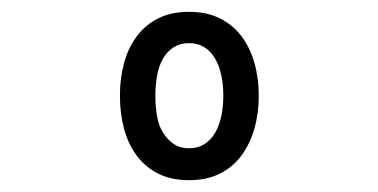

<svg xmlns="http://www.w3.org/2000/svg" viewBox="-20 -760 640 325"><path d="M300 -455Q270 -455 248 -466Q226 -477 211.5 -496.5Q197 -516 190 -542Q183 -568 183 -598Q183 -628 190 -653.5Q197 -679 211.5 -698.5Q226 -718 248 -729Q270 -740 300 -740Q330 -740 352 -729Q374 -718 388.5 -699Q403 -680 410.5 -654Q418 -628 418 -598Q418 -568 410.5 -542Q403 -516 388.5 -496.5Q374 -477 352 -466Q330 -455 300 -455ZM300 -509Q315 -509 326 -516Q337 -523 344 -535Q351 -547 354.5 -563Q358 -579 358 -598Q358 -617 354.5 -633Q351 -649 344 -661Q337 -673 326 -680Q315 -687 300 -687Q285 -687 274 -680Q263 -673 256 -661Q249 -649 246 -632.5Q243 -616 243 -598Q243 -579 246 -562.5Q249 -546 256.5 -534.5Q264 -523 274.5 -516Q285 -509 300 -509Z"/></svg>

Font: Maple Mono NL
Style: Regular
Weight: 400
Monospace: yes
Designer: subframe7536
Version: Version 7.000